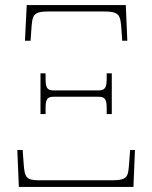

<svg xmlns="http://www.w3.org/2000/svg" viewBox="-20 -734 598 754"><path d="M78 -574H100L103 -616C107 -676 109 -689 174 -689H385C450 -689 453 -676 457 -616L460 -574H480L474 -714H85ZM139 -286H159V-308C159 -341 164 -354 189 -354H368C394 -354 399 -341 399 -308V-286H419V-446H399V-425C399 -392 393 -379 368 -379H189C164 -379 159 -392 159 -425V-446H139ZM54 0H504L510 -145H491L487 -91C483 -41 482 -26 420 -26H133C81 -26 77 -40 73 -90L69 -145H48Z"/></svg>

Font: Noto Serif SemiCondensed Thin
Style: Regular
Weight: 100
Width: 4
Designer: Monotype Design Team
Foundry: Monotype Imaging Inc.
Version: Version 2.015